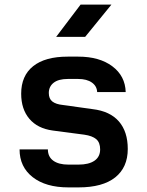

<svg xmlns="http://www.w3.org/2000/svg" viewBox="-20 -805 640 834"><path d="M277 9Q179 9 122 -35.5Q65 -80 65 -156H188Q188 -124 211.5 -107Q235 -90 277 -90H321Q366 -90 390.5 -107Q415 -124 415 -156Q415 -186 398 -200.5Q381 -215 346 -220L209 -238Q143 -247 107.5 -289Q72 -331 72 -398Q72 -476 124 -517.5Q176 -559 274 -559H320Q412 -559 468 -517Q524 -475 526 -405H402Q401 -431 379 -446.5Q357 -462 320 -462H274Q234 -462 213 -445.5Q192 -429 192 -401Q192 -376 207.5 -364Q223 -352 253 -349L382 -331Q458 -322 496.5 -277.5Q535 -233 535 -158Q535 -78 480.5 -34.5Q426 9 321 9ZM224 -645 330 -785H464L350 -645Z"/></svg>

Font: JetBrains Mono NL
Style: Bold
Weight: 700
Monospace: yes
Designer: Philipp Nurullin, Konstantin Bulenkov
Foundry: JetBrains
Version: Version 2.305; ttfautohint (v1.8.4.7-5d5b)